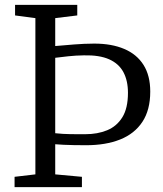

<svg xmlns="http://www.w3.org/2000/svg" viewBox="-20 -764 664 784"><path d="M124.5 -52V-690L41.5 -701V-744H295.5V-701L205.5 -690V-576Q224.5 -577.5 243.8 -579.2Q263 -581 283 -582.5Q303 -584 323.5 -585Q344 -586 364.5 -586Q436 -586 487.2 -564.2Q538.5 -542.5 566 -499Q593.5 -455.5 593.5 -390Q593.5 -315 561.5 -266.5Q529.5 -218 470.8 -194.5Q412 -171 331.5 -171Q303 -171 280.5 -171.5Q258 -172 239.8 -172.8Q221.5 -173.5 205.5 -175V-52L314.5 -42V0H39.5V-42ZM328.5 -216Q378 -216 417.2 -232Q456.5 -248 479.5 -285Q502.5 -322 502.5 -385Q502.5 -434.5 484 -469.2Q465.5 -504 425.8 -521.8Q386 -539.5 322.5 -538Q289 -537.5 258.5 -534.2Q228 -531 205.5 -528V-220Q238 -216.5 269.5 -216.2Q301 -216 328.5 -216Z"/></svg>

Font: Merriweather 7pt Light
Style: Regular
Weight: 300
Designer: Eben Sorkin
Foundry: Eben Sorkin
Version: Version 2.200;gftools[0.9.31]